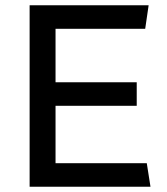

<svg xmlns="http://www.w3.org/2000/svg" viewBox="-20 -706 633 726"><path d="M529 -597H190V-395H497V-306H190V-89H535L549 0H92V-686H542Z"/></svg>

Font: Chivo
Style: Regular
Weight: 400
Designer: Hector Gatti
Foundry: Omnibus-Type
Version: Version 1.003